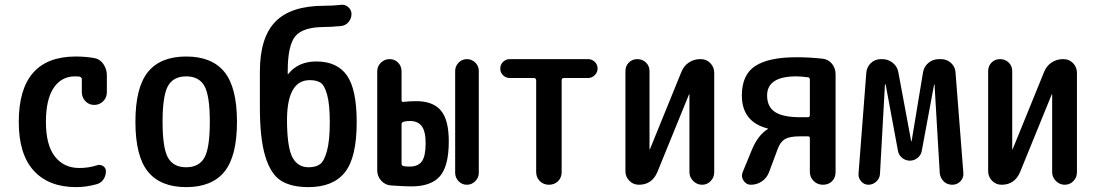

<svg xmlns="http://www.w3.org/2000/svg" viewBox="-20 -764 4540 794"><path d="M294.9 9.8Q181.6 9.8 119.6 -58.1Q57.6 -126 57.6 -259.8Q57.6 -529.3 292 -530.3Q331.1 -530.3 367.2 -524.4Q392.6 -520.5 407.2 -499.5Q421.9 -478.5 421.9 -453.1V-382.8Q421.9 -360.4 406.7 -345.2Q391.6 -330.1 369.6 -330.1Q347.7 -330.1 333 -345.7Q318.4 -361.3 318.4 -382.8V-436.5Q318.4 -444.3 308.6 -447.3Q302.7 -448.2 290 -448.2Q234.4 -448.2 202.1 -400.9Q169.9 -353.5 169.9 -259.8Q169.9 -164.1 207 -116.7Q244.1 -69.3 307.6 -69.3Q346.7 -69.3 379.9 -80.1Q393.6 -85 405.8 -77.6Q418 -70.3 418 -55.7Q418 -37.1 407.7 -22Q397.5 -6.8 378.9 -2Q336.9 9.8 294.9 9.8Z M825.2 -408.7Q802.7 -448.2 750 -448.2Q697.3 -448.2 674.8 -408.7Q652.3 -369.1 652.3 -260.3Q652.3 -151.4 674.8 -111.8Q697.3 -72.3 750 -72.3Q802.7 -72.3 825.2 -111.8Q847.7 -151.4 847.7 -260.3Q847.7 -369.1 825.2 -408.7ZM908.2 -54.2Q856.4 9.8 750 9.8Q643.6 9.8 591.8 -54.2Q540 -118.2 540 -260.3Q540 -402.3 591.8 -466.3Q643.6 -530.3 750 -530.3Q856.4 -530.3 908.2 -466.3Q960 -402.3 960 -260.3Q960 -118.2 908.2 -54.2Z M1260.7 -432.6Q1163.1 -432.6 1167 -252Q1168.9 -148.4 1190.9 -110.4Q1212.9 -72.3 1255.9 -72.3Q1285.2 -72.3 1302.7 -84.5Q1320.3 -96.7 1332 -139.2Q1343.8 -181.6 1343.8 -258.8Q1343.8 -332 1333 -371.6Q1322.3 -411.1 1305.7 -421.9Q1289.1 -432.6 1260.7 -432.6ZM1255.9 9.8Q1183.6 9.8 1141.6 -17.1Q1099.6 -43.9 1077.1 -117.2Q1054.7 -190.4 1054.7 -320.3V-467.8Q1054.7 -608.4 1118.7 -674.3Q1182.6 -740.2 1321.3 -740.2Q1359.4 -740.2 1390.6 -744.1Q1407.2 -746.1 1420.4 -734.4Q1433.6 -722.7 1433.6 -706.1Q1433.6 -687.5 1421.4 -672.9Q1409.2 -658.2 1389.6 -656.2Q1345.7 -652.3 1321.3 -652.3Q1233.4 -652.3 1201.7 -614.7Q1169.9 -577.1 1169.9 -470.7V-458Q1169.9 -457 1170.9 -457L1172.9 -459Q1213.9 -509.8 1288.1 -509.8Q1374 -509.8 1414.6 -452.1Q1455.1 -394.5 1455.1 -258.8Q1455.1 -112.3 1406.2 -51.3Q1357.4 9.8 1255.9 9.8Z M1862.3 -48.8V-470.7Q1862.3 -490.2 1876.5 -504.9Q1890.6 -519.5 1910.6 -519.5Q1930.7 -519.5 1945.3 -505.4Q1960 -491.2 1960 -470.7V-48.8Q1960 -29.3 1945.3 -14.6Q1930.7 0 1910.6 0Q1890.6 0 1876.5 -14.6Q1862.3 -29.3 1862.3 -48.8ZM1674.8 -75.2Q1709 -75.2 1724.6 -96.7Q1740.2 -118.2 1740.2 -171.9Q1740.2 -220.7 1724.1 -242.2Q1708 -263.7 1674.8 -263.7Q1661.1 -263.7 1649.4 -260.7Q1641.6 -258.8 1640.6 -251V-87.9Q1640.6 -79.1 1648.9 -77.1Q1657.2 -75.2 1674.8 -75.2ZM1701.2 -345.7Q1770.5 -345.7 1803.2 -307.1Q1835.9 -268.6 1835.9 -179.7Q1835.9 -77.1 1799.3 -35.2Q1762.7 6.8 1681.6 6.8Q1652.3 6.8 1596.7 2.9Q1572.3 1 1556.2 -17.1Q1540 -35.2 1540 -59.6V-468.8Q1540 -490.2 1555.2 -504.9Q1570.3 -519.5 1591.3 -519.5Q1612.3 -519.5 1626.5 -504.9Q1640.6 -490.2 1640.6 -468.8V-349.6Q1640.6 -340.8 1650.4 -342.8Q1673.8 -345.7 1701.2 -345.7Z M2087.9 -441.4Q2072.3 -441.4 2060.5 -452.6Q2048.8 -463.9 2048.8 -480.5Q2048.8 -497.1 2060.5 -508.3Q2072.3 -519.5 2087.9 -519.5H2412.1Q2427.7 -519.5 2439.5 -508.3Q2451.2 -497.1 2451.2 -480.5Q2451.2 -464.8 2439.5 -453.1Q2427.7 -441.4 2412.1 -441.4H2311.5Q2302.7 -441.4 2302.7 -431.6V-52.7Q2302.7 -29.3 2287.6 -14.6Q2272.5 0 2250 0Q2227.5 0 2212.4 -15.1Q2197.3 -30.3 2197.3 -52.7V-431.6Q2197.3 -440.4 2188.5 -441.4Z M2622.1 0Q2598.6 0 2582.5 -16.6Q2566.4 -33.2 2566.4 -55.7V-469.7Q2566.4 -491.2 2580.6 -505.4Q2594.7 -519.5 2615.7 -519.5Q2636.7 -519.5 2651.4 -505.4Q2666 -491.2 2666 -469.7V-147.5Q2666 -146.5 2667 -146.5Q2668 -146.5 2668 -147.5L2797.9 -466.8Q2807.6 -491.2 2828.6 -505.4Q2849.6 -519.5 2876 -519.5H2877.9Q2901.4 -519.5 2917.5 -502.9Q2933.6 -486.3 2933.6 -462.9V-51.8Q2933.6 -30.3 2918.9 -15.1Q2904.3 0 2883.3 0Q2862.3 0 2846.7 -15.6Q2831.1 -31.2 2831.1 -51.8V-373Q2831.1 -374 2830.1 -374Q2829.1 -374 2829.1 -373L2698.2 -51.8Q2675.8 0 2622.1 0Z M3273.4 -448.2Q3152.3 -448.2 3152.3 -369.1Q3152.3 -322.3 3185.1 -300.8Q3217.8 -279.3 3288.1 -279.3H3321.3Q3329.1 -279.3 3329.1 -288.1V-434.6Q3329.1 -442.4 3322.3 -444.3Q3292 -448.2 3273.4 -448.2ZM3155.3 -232.4Q3047.9 -259.8 3047.9 -369.1Q3047.9 -455.1 3103.5 -491.2Q3159.2 -527.3 3273.4 -527.3Q3326.2 -527.3 3379.9 -521.5Q3404.3 -519.5 3419.9 -501Q3435.5 -482.4 3435.5 -457V-52.7Q3435.5 -29.3 3420.9 -14.6Q3406.2 0 3383.3 0Q3360.4 0 3344.7 -15.6Q3329.1 -31.2 3329.1 -52.7V-192.4Q3329.1 -200.2 3321.3 -200.2H3288.1Q3246.1 -200.2 3226.6 -189Q3207 -177.7 3196.3 -148.4L3160.2 -51.8Q3151.4 -28.3 3130.9 -14.2Q3110.4 0 3085 0Q3066.4 0 3055.2 -16.6Q3043.9 -33.2 3050.8 -50.8L3088.9 -143.6Q3114.3 -205.1 3155.3 -230.5Q3156.2 -230.5 3156.2 -231.4Q3156.2 -232.4 3155.3 -232.4Z M3571.3 0Q3553.7 0 3541.5 -13.7Q3529.3 -27.3 3530.3 -44.9L3562.5 -462.9Q3564.5 -487.3 3581.5 -503.4Q3598.6 -519.5 3623 -519.5H3627.9Q3653.3 -519.5 3672.4 -503.9Q3691.4 -488.3 3695.3 -463.9L3748 -180.7Q3748 -179.7 3749 -179.7Q3750 -179.7 3750 -180.7L3796.9 -463.9Q3800.8 -488.3 3819.3 -503.9Q3837.9 -519.5 3863.3 -519.5H3871.1Q3895.5 -519.5 3913.1 -503.4Q3930.7 -487.3 3931.6 -462.9L3963.9 -48.8Q3965.8 -29.3 3952.1 -14.6Q3938.5 0 3918 0Q3896.5 0 3882.3 -14.2Q3868.2 -28.3 3866.2 -48.8L3844.7 -414.1Q3844.7 -415 3843.8 -415Q3842.8 -415 3842.8 -414.1L3792 -140.6Q3789.1 -123 3774.9 -111.3Q3760.7 -99.6 3742.7 -99.6Q3724.6 -99.6 3710.4 -111.3Q3696.3 -123 3693.4 -140.6L3642.6 -414.1Q3642.6 -415 3640.6 -415Q3639.6 -415 3639.6 -414.1L3619.1 -44.9Q3618.2 -26.4 3604 -13.2Q3589.8 0 3571.3 0Z M4122.1 0Q4098.6 0 4082.5 -16.6Q4066.4 -33.2 4066.4 -55.7V-469.7Q4066.4 -491.2 4080.6 -505.4Q4094.7 -519.5 4115.7 -519.5Q4136.7 -519.5 4151.4 -505.4Q4166 -491.2 4166 -469.7V-147.5Q4166 -146.5 4167 -146.5Q4168 -146.5 4168 -147.5L4297.9 -466.8Q4307.6 -491.2 4328.6 -505.4Q4349.6 -519.5 4376 -519.5H4377.9Q4401.4 -519.5 4417.5 -502.9Q4433.6 -486.3 4433.6 -462.9V-51.8Q4433.6 -30.3 4418.9 -15.1Q4404.3 0 4383.3 0Q4362.3 0 4346.7 -15.6Q4331.1 -31.2 4331.1 -51.8V-373Q4331.1 -374 4330.1 -374Q4329.1 -374 4329.1 -373L4198.2 -51.8Q4175.8 0 4122.1 0Z"/></svg>

Font: Rounded Mgen+ 1mn medium
Style: Regular
Weight: 500
Designer: [Source Han Sans]
Ryoko NISHIZUKA  (kana & ideographs); Paul D. Hunt (Latin, Greek & Cyrillic); Wenlong ZHANG  (bopomofo
Version: Version 1.059.20150602